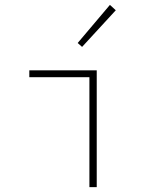

<svg xmlns="http://www.w3.org/2000/svg" viewBox="-20 -766 640 786"><path d="M346 0V-450H100V-478H376V0ZM316 -574 298 -590 430 -746 454 -724Z"/></svg>

Font: TypoPRO Source Code Pro
Style: Regular
Weight: 200
Monospace: yes
Designer: Paul D. Hunt, Teo Tuominen
Foundry: Adobe Systems Incorporated
Version: Version 2.010;PS 1.0;hotconv 1.0.84;makeotf.lib2.5.63406